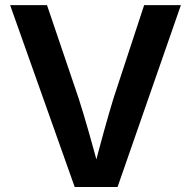

<svg xmlns="http://www.w3.org/2000/svg" viewBox="-20 -748 764 768"><path d="M278.8 0 20.5 -727.5H168L294.4 -355Q313.5 -295.9 334.7 -221.2Q356 -146.5 380.9 -53.7H350.6Q375 -147.9 395.5 -221.9Q416 -295.9 434.1 -355L556.6 -727.5H703.6L450.2 0Z"/></svg>

Font: V-Inter
Style: SemiBold-600
Weight: 600
Designer: Rasmus Andersson
Foundry: rsms
Version: Version 4.000;git-4146feb